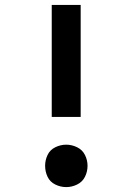

<svg xmlns="http://www.w3.org/2000/svg" viewBox="-20 -755 540 783"><path d="M250 8Q227 8 205.5 -2.5Q184 -13 174 -34Q164 -55 164 -79Q164 -102 174 -123Q184 -144 205.5 -154.5Q227 -165 250 -165Q273 -165 294.5 -154.5Q316 -144 326.5 -123Q337 -102 337 -79Q337 -55 326.5 -34Q316 -13 294.5 -2.5Q273 8 250 8ZM191 -278V-735H309V-278Z"/></svg>

Font: Iosevka SS01
Style: Bold
Weight: 700
Monospace: yes
Designer: Belleve Invis
Foundry: Belleve Invis
Version: 2.3.3; ttfautohint (v1.8.3)